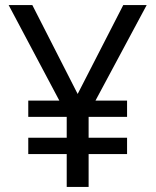

<svg xmlns="http://www.w3.org/2000/svg" viewBox="-20 -734 612 754"><path d="M285 -365 464 -714H556L355 -339H479V-275H328V-193H479V-129H328V0H242V-129H91V-193H242V-275H91V-339H213L14 -714H107Z"/></svg>

Font: Noto Sans Grantha
Style: Regular
Weight: 400
Designer: Monotype Design Team
Foundry: Monotype Imaging Inc.
Version: Version 2.003; ttfautohint (v1.8.4.7-5d5b)